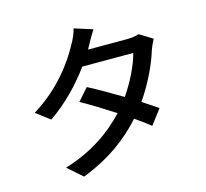

<svg xmlns="http://www.w3.org/2000/svg" viewBox="-121 -964 1242 1157"><g transform="rotate(-15 500.0 -385.5)"><path d="M803 -690C784 -683 756 -679 728 -679H485L497 -701C507 -721 529 -759 548 -789L434 -825C427 -796 409 -755 396 -735C349 -646 250 -501 76 -394L162 -329C269 -402 359 -498 425 -589H743C725 -519 680 -425 625 -346C552 -390 475 -434 419 -463L353 -388C407 -358 484 -311 558 -263C471 -170 349 -79 173 -26L264 54C434 -11 556 -104 645 -205C683 -179 716 -155 740 -135L810 -227C785 -245 751 -267 714 -291C782 -389 831 -495 856 -578C863 -598 875 -623 884 -640Z"/></g></svg>

Font: Noto Sans CJK KR Medium
Style: Regular
Weight: 500
Designer: Ryoko NISHIZUKA (kana & ideographs); Paul D. Hunt (Latin, Greek & Cyrillic); Wenlong ZHANG (bopomofo); Sandoll Communica
Foundry: Adobe Systems Incorporated
Version: Version 1.004;PS 1.004;hotconv 1.0.82;makeotf.lib2.5.63406